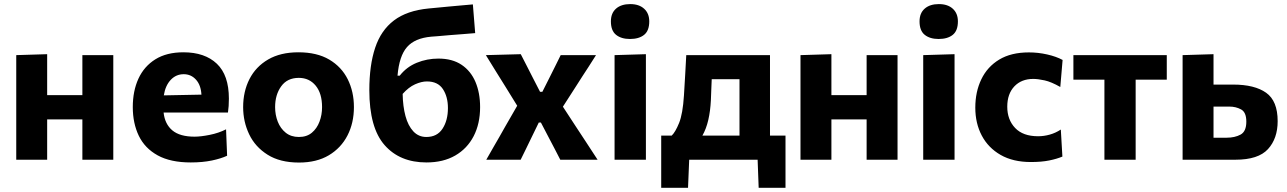

<svg xmlns="http://www.w3.org/2000/svg" viewBox="-20 -762 6142 916"><path d="M57.5 0V-499L205 -503.5V-308H373V-499H520.5V0H373V-192.5H205V0Z M890 13Q793.5 13 732.2 -20.8Q671 -54.5 642.2 -114.2Q613.5 -174 613.5 -251Q613.5 -328 640.5 -386.8Q667.5 -445.5 721.2 -479Q775 -512.5 855 -512.5Q957 -512.5 1014.5 -458Q1072 -403.5 1072 -291.5Q1072 -254 1067.5 -225H760.5Q766.5 -170 802.2 -140Q838 -110 908 -110Q937.5 -110 980.2 -118.5Q1023 -127 1058.5 -145L1063.5 -19Q1034.5 -5.5 990.5 3.8Q946.5 13 890 13ZM856.5 -408Q820 -408 794.5 -381Q769 -354 761.5 -307L941 -310.5Q938.5 -356 915 -382Q891.5 -408 856.5 -408Z M1406.5 13.5Q1316 13.5 1256.8 -23.8Q1197.5 -61 1168.8 -121.2Q1140 -181.5 1140 -251Q1140 -325.5 1170.2 -384.8Q1200.5 -444 1259.2 -478.2Q1318 -512.5 1403.5 -512.5Q1492 -512.5 1550.8 -477.8Q1609.5 -443 1639 -383.8Q1668.5 -324.5 1668.5 -251Q1668.5 -175.5 1637.8 -115.8Q1607 -56 1548.8 -21.2Q1490.5 13.5 1406.5 13.5ZM1406 -108.5Q1443.5 -108.5 1467.8 -128.8Q1492 -149 1504.2 -181.5Q1516.5 -214 1516.5 -251Q1516.5 -316.5 1486 -353.5Q1455.5 -390.5 1405.5 -390.5Q1350.5 -390.5 1321.5 -350.2Q1292.5 -310 1292.5 -251Q1292.5 -214 1305.2 -181.5Q1318 -149 1343.2 -128.8Q1368.5 -108.5 1406 -108.5Z M2014.5 13Q1887.5 13 1814.8 -69.8Q1742 -152.5 1742 -332Q1742 -450.5 1769.8 -534Q1797.5 -617.5 1859.5 -664.5Q1921.5 -711.5 2024.5 -721.5Q2036 -722.5 2061.5 -725Q2087 -727.5 2118.8 -730.5Q2150.5 -733.5 2181.8 -736.2Q2213 -739 2236 -741L2247 -604Q2224 -602 2192 -599.5Q2159.5 -597 2127 -594.5Q2094.5 -591.5 2069.8 -589.5Q2045 -587.5 2037 -587Q1959 -580 1921.8 -537.5Q1884.5 -495 1876.5 -401H1887Q1919.5 -442.5 1968.2 -462.5Q2017 -482.5 2071.5 -482.5Q2138 -482.5 2182.2 -452.8Q2226.5 -423 2248.5 -370.8Q2270.5 -318.5 2270.5 -251Q2270.5 -172 2239.8 -112.5Q2209 -53 2151.8 -20Q2094.5 13 2014.5 13ZM2016.5 -373.5Q1991 -373.5 1960.2 -359.8Q1929.5 -346 1901 -314Q1902 -254.5 1914.5 -208.2Q1927 -162 1952 -135.2Q1977 -108.5 2014 -108.5Q2065.5 -108.5 2091.2 -148Q2117 -187.5 2117 -246.5Q2117 -300.5 2093 -337Q2069 -373.5 2016.5 -373.5Z M2300 0Q2319.5 -34.5 2334.5 -60.5Q2349.5 -86 2362.5 -109Q2375.5 -132 2390.5 -158.5L2447.5 -257.5L2391 -349Q2367.5 -386.5 2347.2 -419.2Q2327 -452 2298 -499L2464.5 -503.5Q2480 -473.5 2493 -448Q2506 -422 2520.5 -394L2556.5 -324H2567.5L2602.5 -393.5Q2616 -421.5 2628.5 -445.5Q2640.5 -469.5 2655 -499H2823.5Q2802.5 -466 2787.5 -442.5Q2772 -419 2758.5 -398Q2745 -377 2728.5 -351L2665.5 -253L2728.5 -156.5Q2752.5 -119.5 2775.5 -85Q2798.5 -50.5 2831 0H2653Q2638.5 -27.5 2627 -50.5Q2615 -73 2600.5 -101L2560.5 -177.5H2550.5L2515 -104.5Q2501 -75.5 2489.8 -52.5Q2478.5 -29.5 2464 0Z M2912 0V-499L3061.5 -503.5V0ZM2985.5 -576Q2944 -576 2919.2 -595.8Q2894.5 -615.5 2894.5 -660Q2894.5 -699.5 2919.2 -721Q2944 -742.5 2986.5 -742.5Q3029 -742.5 3053.2 -720.2Q3077.5 -698 3077.5 -660Q3077.5 -615.5 3053 -595.8Q3028.5 -576 2985.5 -576Z M3134.5 134V-115H3184.5Q3202 -131.5 3219.8 -175.2Q3237.5 -219 3243 -306.5Q3246 -361 3249 -407Q3251.5 -453 3254 -499H3653.5V-115H3727.5V134H3599.5L3594.5 0H3268L3262.5 134ZM3371.5 -284Q3369 -232.5 3359.2 -190Q3349.5 -147.5 3331 -115H3508V-384H3375.5Q3374.5 -360.5 3373.5 -335.8Q3372.5 -311 3371.5 -284Z M3799 0V-499L3946.5 -503.5V-308H4114.5V-499H4262V0H4114.5V-192.5H3946.5V0Z M4384.5 0V-499L4534 -503.5V0ZM4458 -576Q4416.5 -576 4391.8 -595.8Q4367 -615.5 4367 -660Q4367 -699.5 4391.8 -721Q4416.5 -742.5 4459 -742.5Q4501.5 -742.5 4525.8 -720.2Q4550 -698 4550 -660Q4550 -615.5 4525.5 -595.8Q4501 -576 4458 -576Z M4898 11Q4813 11 4754 -22.8Q4695 -56.5 4664 -115Q4633 -173.5 4633 -248.5Q4633 -324 4661.8 -383.8Q4690.5 -443.5 4747.2 -477.8Q4804 -512 4888.5 -512Q4933 -512 4976 -502.2Q5019 -492.5 5049.5 -476L5038.5 -347Q4995.5 -371.5 4963.8 -378.5Q4932 -385.5 4909.5 -385.5Q4853 -385.5 4819.2 -349.8Q4785.5 -314 4785.5 -253Q4785.5 -191 4823 -151.5Q4860.5 -112 4932.5 -112Q4960.5 -112 4988.2 -119.8Q5016 -127.5 5041 -144L5048.5 -15Q5022.5 -4 4985.8 3.5Q4949 11 4898 11Z M5249 0V-382H5101V-499H5546.5V-382H5398V0Z M5622 0V-499L5769.5 -503.5V-358.5H5863Q5965.5 -358.5 6020.5 -319.5Q6075.5 -280.5 6075.5 -184Q6075.5 -101 6029.2 -50.5Q5983 0 5874 0ZM5769.5 -105H5832Q5871.5 -105 5898.8 -120Q5926 -135 5926 -181.5Q5926 -226.5 5901 -240Q5876 -253.5 5845.5 -253.5H5769.5Z"/></svg>

Font: Heraclito
Style: Bold
Weight: 700
Designer: Kostas Bartsokas (font) & Cristiano Sobral (main changes)
Foundry: Kostas Bartsokas (font) & Cristiano Sobral (main changes)
Version: Version 1.00;July 8, 2020;FontCreator 13.0.0.2655 64-bit